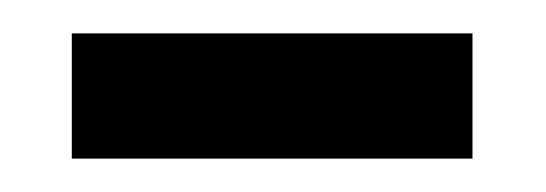

<svg xmlns="http://www.w3.org/2000/svg" viewBox="-20 -330 327 115"><path d="M23 -235V-310H263V-235Z"/></svg>

Font: Noto Serif Tamil SemiCondensed
Style: Regular
Weight: 400
Width: 4
Designer: Indian Type Foundry, Tom Grace, and the Monotype Design Team
Foundry: Monotype Imaging Inc.
Version: Version 2.004; ttfautohint (v1.8.4.7-5d5b)